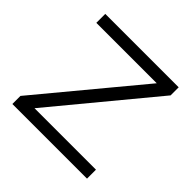

<svg xmlns="http://www.w3.org/2000/svg" viewBox="-140 -647 773 773"><g transform="rotate(45 246.0 -260.5)"><path d="M31 0V-46L383 -470H39V-521H457V-475L106 -51H456V0Z"/></g></svg>

Font: Raleway
Style: Regular
Weight: 400
Designer: Matt McInerney, Pablo Impallari, Rodrigo Fuenzalida
Foundry: Matt McInerney, Pablo Impallari, Rodrigo Fuenzalida
Version: Version 1.000;PS 001.001;hotconv 1.0.56; ttfautohint (v1.5)